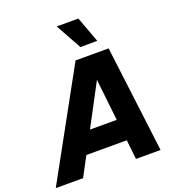

<svg xmlns="http://www.w3.org/2000/svg" viewBox="-211 -1123 1140 1255"><g transform="rotate(-20 359.0 -495.5)"><path d="M427 -811 327 -991H478L544 -812ZM-40 0 367 -740H597L689 0H518L503 -135H222L150 0ZM301 -283H487L455 -573Z"/></g></svg>

Font: Be Vietnam Pro ExtraBold
Style: Italic
Weight: 800
Italic angle: -12°
Designer: Lam Bao, Tony Le, Vietanh Nguyen
Foundry: Yellow Type Foundry
Version: Version 1.002; ttfautohint (v1.8.3)